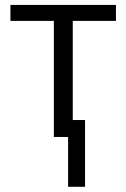

<svg xmlns="http://www.w3.org/2000/svg" viewBox="-20 -545 502 764"><path d="M251 -67.4H318.4V198.2H251ZM21.5 -461.9V-525.4H441.4V-461.9H269.5V0H194.3V-461.9Z"/></svg>

Font: Gothic A1
Style: Regular
Weight: 400
Designer: HanYang I&C Co.,Ltd.
Foundry: HanYang I&C Co.,Ltd.
Version: Version 2.50